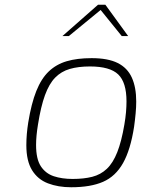

<svg xmlns="http://www.w3.org/2000/svg" viewBox="-20 -783 602 809"><path d="M280 6Q225 6 182 -10.5Q139 -27 115 -66Q91 -105 91 -171Q91 -194 93 -218Q95 -242 99 -267Q112 -347 133 -399.5Q154 -452 185.5 -482Q217 -512 261 -525Q305 -538 366 -538Q435 -538 476 -517.5Q517 -497 535.5 -456Q554 -415 554 -355Q554 -332 551.5 -305Q549 -278 545 -249Q530 -152 498.5 -96Q467 -40 414.5 -17Q362 6 280 6ZM286 -29Q333 -29 368.5 -38Q404 -47 430 -71.5Q456 -96 474 -141.5Q492 -187 504 -258Q509 -287 511 -311Q513 -335 513 -356Q513 -436 478 -469.5Q443 -503 359 -503Q310 -503 274 -492.5Q238 -482 212.5 -456Q187 -430 169.5 -382Q152 -334 140 -258Q136 -234 134 -212.5Q132 -191 132 -172Q132 -113 152 -82.5Q172 -52 206.5 -40.5Q241 -29 286 -29ZM243 -631 393 -763H424L520 -631H493L404 -741L270 -631Z"/></svg>

Font: Exo Thin ExtraLight
Style: Italic
Weight: 250
Italic angle: -9°
Version: Version 2.000